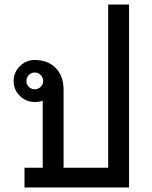

<svg xmlns="http://www.w3.org/2000/svg" viewBox="-20 -825 670 845"><path d="M547.9 0H87.9V-86.9H168V-381.8Q152.8 -376 132.8 -376Q94.7 -376 67.4 -403.1Q40 -430.2 40 -467.8Q40 -506.3 67.4 -533.7Q94.7 -561 132.8 -561Q190.9 -561 225.3 -525.6Q259.8 -490.2 259.8 -430.2V-86.9H456.1V-805.2H547.9ZM132.8 -432.1Q147.9 -432.1 158.9 -442.6Q169.9 -453.1 169.9 -467.8Q169.9 -483.9 159.2 -494.9Q148.4 -505.9 132.8 -505.9Q117.7 -505.9 106.9 -494.9Q96.2 -483.9 96.2 -467.8Q96.2 -453.1 106.9 -442.6Q117.7 -432.1 132.8 -432.1Z"/></svg>

Font: IranNastaliq
Style: Regular
Weight: 400
Designer: Hossein Zahedi
Version: Version 1.5